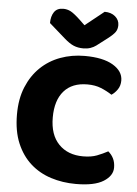

<svg xmlns="http://www.w3.org/2000/svg" viewBox="-59 -899 688 962"><g transform="rotate(5 285.5 -418.0)"><path d="M374 -484Q297 -484 256 -437Q215 -390 215 -304Q215 -217 260.5 -170Q306 -123 383 -123Q424 -123 452.5 -134Q481 -145 507 -159Q524 -145 533.5 -125.5Q543 -106 543 -80Q543 -39 497.5 -10.5Q452 18 359 18Q292 18 233 -1Q174 -20 130 -59.5Q86 -99 60.5 -159.5Q35 -220 35 -304Q35 -382 59.5 -441.5Q84 -501 126.5 -542Q169 -583 226 -604Q283 -625 348 -625Q440 -625 490.5 -595Q541 -565 541 -518Q541 -492 528 -473Q515 -454 498 -443Q472 -460 442.5 -472Q413 -484 374 -484ZM333 -778 428 -854Q461 -854 481.5 -836.5Q502 -819 502 -793Q502 -773 492.5 -759Q483 -745 456 -724L401 -682Q389 -673 373 -667.5Q357 -662 337 -662Q310 -662 288.5 -671Q267 -680 241 -703L160 -774Q160 -808 174.5 -829.5Q189 -851 220 -851Q240 -851 257.5 -842Q275 -833 307 -803Z"/></g></svg>

Font: Baloo Da
Style: Regular
Weight: 400
Designer: Noopur Datye and Ek Type
Foundry: Ek Type
Version: Version 1.443;PS 1.000;hotconv 16.6.51;makeotf.lib2.5.65220;